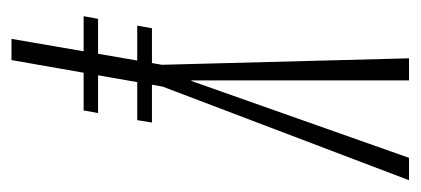

<svg xmlns="http://www.w3.org/2000/svg" viewBox="-214 -500 715 326"><g transform="rotate(90 143.0 -337.5)"><path d="M24 -213.5H184.5L188.5 -238.5H28.5ZM8 -122.5H168L172.5 -147H12.5ZM46.5 0H82.5L127.5 -256.5L286.5 -675H248.5L118 -305.5H117V-675H79.5L90.5 -255.5Z"/></g></svg>

Font: Anybody ExtraCondensed ExtraLight
Style: Italic
Weight: 250
Width: 2
Italic angle: -10°
Version: Version 1.113;gftools[0.9.25]